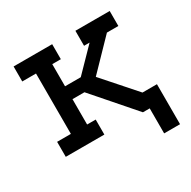

<svg xmlns="http://www.w3.org/2000/svg" viewBox="-146 -649 927 931"><g transform="rotate(-30 317.0 -183.0)"><path d="M604 -84V140H515V0H477L280 -226H213V-84H261V0H45V-84H122V-422H45V-506H261V-422H213V-298H301L422 -422H391V-506H583V-422H519L365 -263L523 -84Z"/></g></svg>

Font: Arvo
Style: Regular
Weight: 400
Designer: Anton Koovit (Cyrillic Expansion: Cyreal)
Foundry: Anton Koovit, Yassin Baggar
Version: Version 3.000